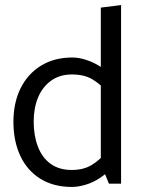

<svg xmlns="http://www.w3.org/2000/svg" viewBox="-20 -725 570 758"><path d="M378 -78 410 0H458V-705L378 -695ZM401 -126Q373 -92 341 -73Q309 -54 263 -54Q213 -54 179.5 -78.5Q146 -103 129.5 -146.5Q113 -190 113 -245Q113 -298 130 -339.5Q147 -381 181 -406Q215 -431 264 -431Q312 -431 343.5 -412.5Q375 -394 403 -363L427 -417Q407 -442 379.5 -460Q352 -478 322 -488Q292 -498 266 -498Q194 -498 141.5 -465.5Q89 -433 61 -376Q33 -319 33 -244Q33 -168 60 -110Q87 -52 139 -19.5Q191 13 264 13Q289 13 319 4Q349 -5 377 -24Q405 -43 426 -69Z"/></svg>

Font: Catamaran Thin
Style: Regular
Weight: 400
Version: Version 2.000